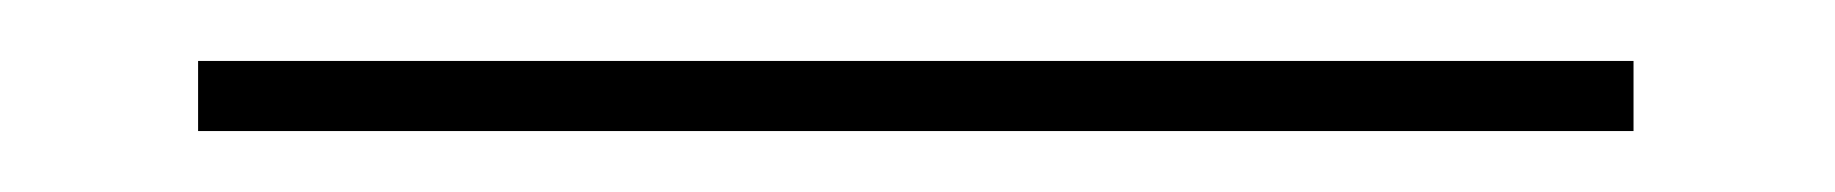

<svg xmlns="http://www.w3.org/2000/svg" viewBox="-20 65 602 63"><path d="M45 108H516V85H45Z"/></svg>

Font: Glow Sans SC Normal Thin
Style: Regular
Weight: 100
Designer: Ryoko NISHIZUKA (kana, bopomofo & ideographs); Paul D. Hunt (Latin, Greek & Cyrillic); Sandoll Communications, Soo-young
Version: Version 0.93